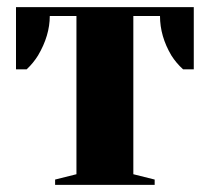

<svg xmlns="http://www.w3.org/2000/svg" viewBox="-20 -520 590 540"><path d="M135 -15 195 -30V-475H120Q120 -420 87 -364Q74 -343 55 -325H25V-500H525V-325H495Q476 -342 462 -364Q430 -418 430 -475H355V-30L415 -15V0H135Z"/></svg>

Font: Yeseva One
Style: Regular
Weight: 400
Designer: Jovanny Lemonad
Foundry: Jovanny Lemonad
Version: Version 2.000